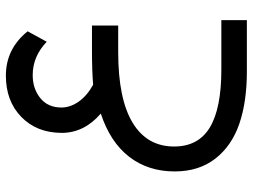

<svg xmlns="http://www.w3.org/2000/svg" viewBox="-122 -390 852 647"><g transform="rotate(-90 303.5 -67.0)"><path d="M48.8 96.2Q48.8 6.8 98.1 -57.1Q147.5 -121.1 243.7 -152.8L242.7 -153.8Q178.7 -209.5 178.7 -284.7Q179.2 -369.1 232.7 -420.9Q286.1 -472.7 371.6 -472.7Q461.9 -472.7 521 -399.4L485.8 -335Q436.5 -382.3 373.5 -382.3Q327.6 -382.3 295.9 -356.7Q264.2 -331.1 264.2 -285.6Q264.2 -255.9 283.7 -227.8Q303.2 -199.7 340.8 -178.7H341.3Q388.7 -182.6 458.5 -182.6H540.5V-94.2H450.7Q293.5 -94.2 213.1 -45.7Q132.8 2.9 132.8 94.2Q132.8 175.8 197 214.6Q261.2 253.4 391.6 253.4H558.6V339.4H385.7Q283.7 339.4 209.5 314Q135.3 288.6 92 233.2Q48.8 177.7 48.8 96.2Z"/></g></svg>

Font: Shabnam FD
Style: Regular
Weight: 400
Foundry: DejaVu fonts team - Redesigned by Saber Rastikerdar - Based on Vazir font
Version: Version 5.00;October 20, 2019;FontCreator 12.0.0.2547 64-bit